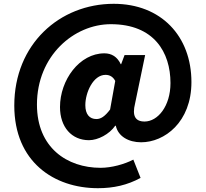

<svg xmlns="http://www.w3.org/2000/svg" viewBox="-20 -789 1081 1008"><path d="M494 199C576 199 648 183 718 145L680 49C634 73 566 92 508 92C332 92 174 -14 174 -240C174 -496 368 -662 562 -662C789 -662 875 -514 875 -353C875 -231 808 -151 739 -151C690 -151 673 -181 689 -245L742 -500H634L616 -452H614C595 -492 565 -509 528 -509C397 -509 295 -369 295 -227C295 -122 356 -53 447 -53C494 -53 554 -84 585 -129H588C600 -73 655 -42 721 -42C843 -42 985 -147 985 -358C985 -599 826 -769 577 -769C293 -769 55 -557 55 -235C55 61 264 199 494 199ZM486 -164C450 -164 428 -189 428 -237C428 -303 469 -396 534 -396C557 -396 574 -385 585 -364L558 -214C530 -177 509 -164 486 -164Z"/></svg>

Font: Noto Sans CJK HK Black
Style: Regular
Weight: 900
Designer: Ryoko NISHIZUKA 西塚涼子 (kana, bopomofo & ideographs); Paul D. Hunt (Latin, Greek & Cyrillic); Sandoll Communications 산돌커뮤니
Foundry: Adobe
Version: Version 2.004;hotconv 1.0.118;makeotfexe 2.5.65603